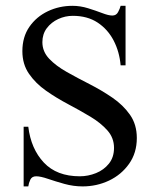

<svg xmlns="http://www.w3.org/2000/svg" viewBox="-20 -632 543 666"><path d="M454.6 -153.3Q454.6 -101.6 427.7 -63.7Q400.9 -25.9 358.2 -5.6Q315.4 14.6 266.6 14.6Q234.9 14.6 203.4 5.9Q171.9 -2.9 146.2 -11.7Q120.6 -20.5 105.5 -20.5Q90.8 -20.5 85.2 -8.8Q79.6 2.9 78.1 14.6H62V-192.4H78.1Q87.4 -115.7 132.1 -68.1Q176.8 -20.5 256.8 -20.5Q285.6 -20.5 313 -31.5Q340.3 -42.5 357.9 -64.5Q375.5 -86.4 375.5 -119.1Q375.5 -153.8 352.5 -179.7Q329.6 -205.6 293.5 -227.3Q257.3 -249 216.6 -270.5Q175.8 -292 139.6 -317.4Q103.5 -342.8 80.6 -376Q57.6 -409.2 57.6 -454.6Q57.6 -503.9 82 -539.1Q106.4 -574.2 146 -593Q185.5 -611.8 231.4 -611.8Q258.3 -611.8 285.2 -603.5Q312 -595.2 334.2 -586.7Q356.4 -578.1 369.6 -578.1Q383.3 -578.1 389.6 -590.1Q396 -602.1 398.4 -611.8H415.5V-405.3H398.4Q394.5 -452.1 374.3 -491.2Q354 -530.3 318.6 -553.7Q283.2 -577.1 232.4 -577.1Q206.1 -577.1 181.9 -565.9Q157.7 -554.7 142.3 -534.2Q127 -513.7 127 -485.8Q127 -453.1 150.6 -428.2Q174.3 -403.3 211.7 -382.3Q249 -361.3 290.8 -340.1Q332.5 -318.8 369.9 -293.2Q407.2 -267.6 430.9 -233.9Q454.6 -200.2 454.6 -153.3Z"/></svg>

Font: Scheherazade New
Style: Regular
Weight: 400
Designer: SIL International
Foundry: SIL International
Version: Version 4.000